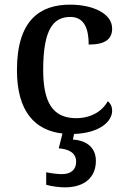

<svg xmlns="http://www.w3.org/2000/svg" viewBox="-20 -567 542 827"><path d="M259 240C344 240 393 197 393 126C393 73 359 39 294 34L299 10C410 6 463 -44 463 -90C463 -108 456 -122 444 -131C421 -88 372 -58 308 -58C207 -58 166 -126 166 -266C166 -443 211 -494 283 -494C345 -494 362 -440 362 -375C434 -375 463 -399 463 -444C463 -510 378 -547 282 -547C152 -547 53 -480 53 -265C53 -85 132 -5 249 8L233 72C276 75 308 91 308 130C308 164 285 183 247 183C229 183 203 180 179 175V229C203 236 238 240 259 240Z"/></svg>

Font: Noto Serif Malayalam Medium
Style: Regular
Weight: 500
Designer: Indian type Foundry, Jelle Bosma, Monotype Design Team
Foundry: Monotype Imaging Inc.
Version: Version 2.104